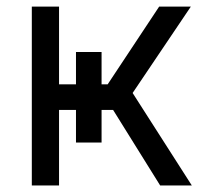

<svg xmlns="http://www.w3.org/2000/svg" viewBox="-20 -566 619 586"><path d="M77.1 0V-545.9H160.2V-308.6H308.6L465.8 -545.9H562.5L384.8 -282.2L565.4 0H468.8L325.2 -230.5H160.2V0ZM211.9 -407.2H290V-130.9H211.9Z"/></svg>

Font: Inter
Style: Regular
Weight: 400
Designer: Rasmus Andersson
Foundry: rsms
Version: Version 4.000;git-8c9346024